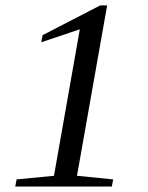

<svg xmlns="http://www.w3.org/2000/svg" viewBox="-20 -680 540 700"><path d="M260.7 -39.1 392.6 -25.9 387.7 0H35.6L40.5 -25.9L176.8 -39.1L271 -573.2L130.4 -525.9L135.3 -551.8L345.2 -660.2H370.6Z"/></svg>

Font: Tinos
Style: Italic
Weight: 400
Italic angle: -16.333°
Designer: Steve Matteson
Foundry: Monotype Imaging Inc.
Version: Version 1.32